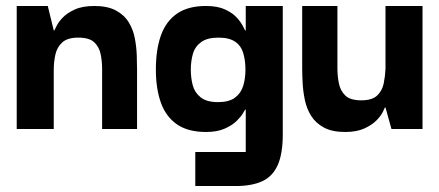

<svg xmlns="http://www.w3.org/2000/svg" viewBox="-20 -432 1469 643"><path d="M36 0V-412H140L160 -330H162Q163 -331 169 -344Q175 -357 189.5 -372.5Q204 -388 230 -400Q256 -412 296 -412Q340 -412 368 -397Q396 -382 411 -357.5Q426 -333 431.5 -304Q437 -275 438 -247.5Q439 -220 439 -199V0H322V-200Q322 -227 317 -251Q312 -275 295.5 -290.5Q279 -306 242 -306Q206 -306 188.5 -290Q171 -274 165.5 -249.5Q160 -225 160 -197V0Z M634 191V77H803V-65H801Q800 -63 793 -51.5Q786 -40 771.5 -26Q757 -12 732 -1Q707 10 670 10Q609 10 572 -16Q535 -42 518.5 -89Q502 -136 502 -199Q502 -266 519 -313.5Q536 -361 573 -386.5Q610 -412 670 -412Q709 -412 734.5 -400Q760 -388 774 -372Q788 -356 794 -343.5Q800 -331 801 -330H803V-412H927V18Q927 83 910 121Q893 159 858 175Q823 191 770 191ZM710 -90Q747 -90 767 -105Q787 -120 794.5 -144.5Q802 -169 802 -199Q802 -228 795 -253Q788 -278 768 -292Q748 -306 712 -306Q674 -306 653.5 -291Q633 -276 626 -251.5Q619 -227 619 -199Q619 -171 625.5 -146.5Q632 -122 652 -106Q672 -90 710 -90Z M1136 10Q1092 10 1064.5 -5Q1037 -20 1022 -44Q1007 -68 1001 -97Q995 -126 993.5 -154Q992 -182 992 -204V-412H1110V-203Q1110 -177 1115 -152.5Q1120 -128 1136.5 -112Q1153 -96 1190 -96Q1226 -96 1243 -112Q1260 -128 1265 -152.5Q1270 -177 1271 -201V-412H1395V0H1291L1271 -72H1269Q1268 -69 1261.5 -56Q1255 -43 1240 -28Q1225 -13 1199.5 -1.5Q1174 10 1136 10Z"/></svg>

Font: Darker Grotesque ExtraBold
Style: Regular
Weight: 800
Designer: Gabriel Lam
Foundry: TypeRant
Version: Version 1.000;gftools[0.9.28]